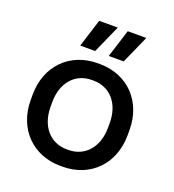

<svg xmlns="http://www.w3.org/2000/svg" viewBox="-133 -830 855 942"><g transform="rotate(20 294.0 -359.0)"><path d="M178 -580H256L321 -726H224ZM327 -580H405L470 -726H373ZM289 8H299C445 8 547 -97 547 -246V-274C547 -423 445 -528 299 -528H289C143 -528 41 -423 41 -274V-246C41 -97 143 8 289 8ZM290 -79C202 -79 144 -148 144 -248V-273C144 -374 203 -441 290 -441H298C385 -441 444 -374 444 -273V-248C444 -148 386 -79 298 -79Z"/></g></svg>

Font: Fixel Text Medium
Style: Regular
Weight: 500
Width: 4
Designer: AlfaBravo + MacPaw
Foundry: Kyrylo Tkachov, Marchela Mozhyna, Serhii Makarenko, Maria Weinstein, Zakhar Kryvoshyya
Version: Version 1.211